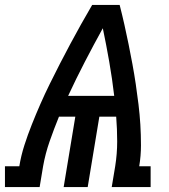

<svg xmlns="http://www.w3.org/2000/svg" viewBox="-62 -755 682 775"><path d="M-42 0V-84H16Q23 -127 36.5 -169Q50 -211 66.5 -252.5Q83 -294 101 -335Q119 -376 139 -416.5Q159 -457 179.5 -497Q200 -537 221.5 -577Q243 -617 265 -656.5Q287 -696 310 -735H421Q431 -696 440 -656Q449 -616 457 -576.5Q465 -537 472.5 -496.5Q480 -456 486 -415.5Q492 -375 497 -334Q502 -293 504.5 -252Q507 -211 507 -168.5Q507 -126 500 -84H546V0H389L403 -84Q411 -134 411 -184Q411 -234 407 -284H339L292 0H195L242 -284H176Q156 -235 138.5 -185Q121 -135 112 -84L98 0ZM213 -368H399Q391 -437 379 -505.5Q367 -574 353 -641Q316 -574 280.5 -505.5Q245 -437 213 -368Z"/></svg>

Font: Iosevka Curly Slab MdExObl
Style: Regular
Weight: 500
Width: 7
Italic angle: -9°
Monospace: yes
Designer: Belleve Invis
Foundry: Belleve Invis
Version: Version 11.1.0; ttfautohint (v1.8.3)